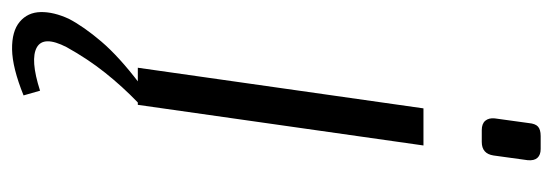

<svg xmlns="http://www.w3.org/2000/svg" viewBox="-376 -398 938 326"><g transform="rotate(90 93.0 -235.0)"><path d="M177 -485 108 0H45L114 -485ZM183 -684Q193 -684 198 -678.5Q203 -673 202 -662L194 -604Q191 -584 171 -584H151Q140 -584 135 -590Q130 -596 131 -606L139 -664Q140 -675 145 -679.5Q150 -684 161 -684ZM72 -3 104 0Q77 26 53.5 55.5Q30 85 10 121Q-10 160 10.5 171.5Q31 183 84 166L92 194Q45 213 14 213.5Q-17 214 -33 200.5Q-49 187 -49.5 165Q-50 143 -38 117Q-25 92 0.5 62Q26 32 72 -3Z"/></g></svg>

Font: Exo 2 Light
Style: Italic
Weight: 300
Italic angle: -8°
Designer: Natanael Gama
Foundry: Natanael Gama
Version: Version 2.010